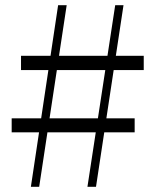

<svg xmlns="http://www.w3.org/2000/svg" viewBox="-20 -720 598 740"><path d="M99 0 204 -700H237L131 0ZM25 -264H499V-210H25ZM534 -450H61V-505H534ZM317 0 424 -700H456L350 0Z"/></svg>

Font: Noto Serif SC
Style: Regular
Weight: 200
Designer: Ryoko NISHIZUKA 西塚涼子 (kana & ideographs); Frank Grießhammer (Latin, Greek & Cyrillic); Wenlong ZHANG 张文龙 (bopomofo); San
Foundry: Adobe
Version: Version 2.001;hotconv 1.1.0;makeotfexe 2.6.0